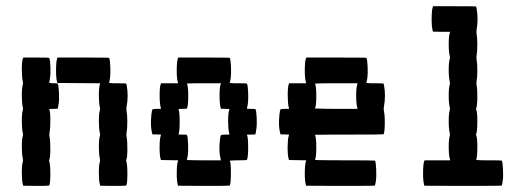

<svg xmlns="http://www.w3.org/2000/svg" viewBox="-20 -570 1702 623"><path d="M165.5 -380.4 166.5 -383.3H250Q333 -383.3 334 -382.3Q336.9 -377.4 337.9 -353.5Q338.9 -329.6 336.9 -315.9Q334.5 -302.2 334 -301.3L335 -300.8Q336.4 -300.8 338.9 -300.5Q341.3 -300.3 344.7 -300Q348.1 -299.8 352.3 -299.8Q356.4 -299.8 360.8 -299.8Q388.7 -299.8 389.6 -298.8Q390.1 -298.3 391.1 -293Q397.5 -259.3 390.6 -223.1Q389.6 -216.3 390.6 -210.4Q393.1 -197.8 393.1 -175Q393.1 -152.3 390.6 -139.6Q389.6 -133.3 390.6 -127Q393.6 -112.8 393.3 -84.7Q393.1 -56.6 389.6 -51.3Q388.7 -50.3 390.1 -45.9Q393.6 -33.2 393.3 -2.4Q393.1 28.3 389.2 32.2Q388.2 33.2 346.7 33.2L305.2 32.7L304.2 28.8Q300.8 16.6 300.8 -9.8Q300.8 -36.1 304.2 -45.9Q305.2 -49.8 304.2 -54.7Q300.8 -67.9 300.8 -93.5Q300.8 -119.1 304.2 -129.4Q305.2 -133.3 304.2 -137.7Q300.8 -150.9 300.8 -176.8Q300.8 -202.6 304.2 -212.9Q305.2 -216.8 304.2 -221.2Q300.8 -234.4 300.8 -260.3Q300.8 -286.1 304.2 -296.4L305.2 -299.8L235.8 -300.3L166 -300.8L165 -304.7Q161.6 -317.4 161.9 -344.5Q162.1 -371.6 165.5 -380.4ZM54.2 -380.4 55.7 -383.3H97.2Q138.7 -383.3 139.6 -382.3Q142.6 -377.4 143.6 -353.5Q144.5 -329.6 142.1 -315.9Q141.6 -313.5 141.4 -311.5Q141.1 -309.6 140.9 -308.3Q140.6 -307.1 140.4 -305.9Q140.1 -304.7 140.1 -304Q140.1 -303.2 140.1 -302.7Q140.1 -302.2 139.6 -301.8V-301.3L151.4 -299.8H152.8Q154.3 -299.8 157.2 -299.8Q164.1 -299.8 165.5 -299.6Q167 -299.3 168 -296.9Q170.4 -290.5 171.4 -267.6Q172.4 -244.6 170.4 -233.9Q169.9 -232.9 169.4 -229.2Q168.9 -225.6 168.9 -224.6Q168 -218.3 167.5 -217.8Q166.5 -216.8 152.8 -216.8Q139.6 -216.8 139.6 -215.3Q143.1 -210 143.3 -181.9Q143.6 -153.8 140.6 -139.6Q139.6 -133.3 140.6 -127Q143.6 -112.8 143.3 -84.7Q143.1 -56.6 139.6 -51.3Q138.7 -50.3 140.1 -45.9Q143.6 -33.2 143.3 -2.4Q143.1 28.3 139.2 32.2Q138.2 33.2 96.7 33.2L55.2 32.7L54.2 28.8Q50.8 16.6 50.8 -9.8Q50.8 -36.1 54.2 -45.9Q55.2 -49.8 54.2 -54.7Q50.8 -67.9 50.8 -93.5Q50.8 -119.1 54.2 -129.4Q55.2 -133.3 54.2 -137.7Q50.8 -150.9 50.8 -176.8Q50.8 -202.6 54.2 -212.9Q55.2 -216.8 54.2 -221.2Q50.8 -234.4 50.8 -260Q50.8 -285.6 54.2 -295.9Q55.2 -299.8 54.2 -304.7Q50.8 -318.4 50.8 -344.7Q50.8 -371.1 54.2 -380.4Z M557.1 -380.4 558.1 -383.3H641.6Q724.6 -383.3 725.6 -382.3Q728.5 -377.4 729.5 -353.5Q730.5 -329.6 728.5 -315.9Q726.1 -302.2 725.6 -301.3L727.1 -300.8Q728 -300.8 730.5 -300.5Q732.9 -300.3 736.3 -300Q739.7 -299.8 743.9 -299.8Q748 -299.8 752.4 -299.8Q780.3 -299.8 781.2 -298.8Q784.2 -293.9 785.2 -270Q786.1 -246.1 784.2 -232.4Q781.7 -218.8 781.2 -217.8Q780.3 -216.8 794.4 -216.8Q807.6 -216.8 809.1 -215.3Q812 -210.4 813 -186.8Q814 -163.1 811.5 -149.4Q810.5 -144.5 810.1 -140.9Q809.6 -137.2 809.3 -136Q809.1 -134.8 809.1 -134.3Q808.1 -133.3 794.4 -133.3Q780.3 -133.3 781.2 -132.3Q785.2 -125.5 785.2 -92.3Q785.2 -58.1 781.2 -51.3Q779.8 -49.8 752.4 -49.8Q745.1 -49.8 738.8 -49.6Q732.4 -49.3 729 -48.8H725.6Q729.5 -42 729.2 -6.8Q729 28.3 725.1 32.2Q724.1 33.2 641.1 33.2L557.6 32.7L556.6 28.8Q553.2 16.1 553.5 -10.3Q553.7 -36.6 557.1 -46.4L558.1 -49.8L530.3 -50.3L502.4 -50.8L501 -54.7Q497.6 -67.4 497.8 -93.5Q498 -119.6 501.5 -129.4L502.4 -133.3L488.8 -133.8H474.6L473.6 -137.7Q467.3 -160.2 471.2 -197.8Q472.7 -212.4 474.6 -214.6Q476.6 -216.8 488.8 -216.8H502.4L501.5 -221.2Q498 -234.9 498 -261.2Q498 -287.6 501.5 -296.9L502.9 -299.8H530.3H558.1L556.6 -304.7Q553.2 -317.9 553.5 -344.5Q553.7 -371.1 557.1 -380.4ZM695.8 -296.4 697.3 -299.8H641.6Q635.3 -299.8 628.9 -299.8Q622.6 -299.8 617.2 -299.8Q611.8 -299.8 606.9 -299.6Q602.1 -299.3 598.4 -299.3Q594.7 -299.3 591.8 -299.3Q588.9 -299.3 587.4 -298.8H586.4Q590.8 -291 590.8 -258.8Q590.8 -225.6 586.4 -217.8Q585.4 -216.8 572.3 -216.8Q559.1 -216.8 559.1 -215.3Q563 -208.5 563 -175.8Q563 -141.1 559.1 -134.3Q558.1 -133.3 572.3 -133.3Q585.4 -133.3 586.4 -132.3Q589.4 -127.4 590.3 -103.5Q591.3 -79.6 589.4 -65.9Q586.9 -52.2 586.4 -51.3Q585.9 -50.8 593.3 -50.5Q600.6 -50.3 614 -50Q627.4 -49.8 641.6 -49.8H696.8L695.8 -54.7Q689.5 -77.6 693.4 -114.3Q694.8 -128.9 696.8 -131.1Q698.7 -133.3 710.9 -133.3H724.6L723.6 -137.7Q720.2 -150.9 720.2 -176.8Q720.2 -202.6 723.6 -212.9L724.6 -216.3L710.9 -216.8L696.8 -217.3L695.8 -221.2Q692.4 -233.4 692.4 -259.8Q692.4 -286.1 695.8 -296.4Z M972.7 -380.4 973.6 -383.3H1070.8Q1168 -383.3 1168.9 -382.3Q1171.9 -377.4 1172.9 -353.5Q1173.8 -329.6 1171.9 -315.9Q1169.4 -302.2 1168.9 -301.3L1169.9 -300.8Q1171.4 -300.8 1173.8 -300.5Q1176.3 -300.3 1179.7 -300Q1183.1 -299.8 1187.3 -299.8Q1191.4 -299.8 1195.8 -299.8Q1223.6 -299.8 1224.6 -298.8Q1225.1 -298.3 1226.1 -293Q1232.4 -259.3 1225.6 -223.1Q1224.6 -216.3 1225.6 -210.4Q1229 -195.8 1228.5 -167.7Q1228 -139.6 1224.6 -134.3Q1223.6 -133.3 1112.8 -133.3Q1100.1 -133.3 1087.4 -133.3Q1074.7 -133.3 1064 -133.3Q1053.2 -133.3 1043.5 -133.1Q1033.7 -132.8 1026.1 -132.8Q1018.6 -132.8 1013.2 -132.8Q1007.8 -132.8 1004.9 -132.8L1002 -132.3Q1006.3 -124.5 1006.3 -92.3Q1006.3 -59.1 1002 -51.3Q1001.5 -50.8 1014.2 -50.5Q1026.9 -50.3 1050.3 -50Q1073.7 -49.8 1098.6 -49.8Q1195.8 -49.8 1196.8 -48.8Q1199.7 -43.9 1200.7 -20Q1201.7 3.9 1199.7 17.6Q1197.3 31.2 1196.3 32.2Q1195.3 33.2 1084.5 33.2L973.1 32.7L972.2 28.8Q968.8 16.1 969 -10.3Q969.2 -36.6 972.7 -46.4L973.6 -49.8L945.8 -50.3L918 -50.8L916.5 -54.7Q913.1 -67.4 913.3 -93.5Q913.6 -119.6 917 -129.4L918 -133.3L904.3 -133.8H890.1L889.2 -137.7Q882.8 -160.2 886.7 -197.8Q888.2 -212.4 890.1 -214.6Q892.1 -216.8 904.3 -216.8H918L917 -221.2Q913.6 -234.9 913.6 -261.2Q913.6 -287.6 917 -296.9L918.5 -299.8H945.8H973.6L972.2 -304.7Q968.8 -317.9 969 -344.5Q969.2 -371.1 972.7 -380.4ZM1139.2 -295.9 1140.1 -299.8H1070.8Q1059.6 -299.8 1049.1 -299.8Q1038.6 -299.8 1030 -299.6Q1021.5 -299.3 1015.1 -299.3Q1008.8 -299.3 1005.4 -298.8H1002Q1006.3 -291 1006.3 -258.8Q1006.3 -225.6 1002 -217.8H1010.7Q1020 -217.3 1036.1 -217Q1052.2 -216.8 1070.8 -216.8H1140.1L1139.2 -221.2Q1135.7 -234.4 1135.7 -260Q1135.7 -285.6 1139.2 -295.9Z M1384.3 -546.9 1385.3 -549.8H1455.1Q1523.9 -549.8 1524.9 -548.8Q1525.4 -548.3 1526.4 -543Q1532.7 -507.8 1526.4 -473.1Q1525.4 -466.3 1526.4 -460.4Q1528.8 -447.8 1528.8 -425Q1528.8 -402.3 1526.4 -389.6Q1525.4 -383.3 1526.4 -377Q1528.8 -364.3 1528.8 -341.3Q1528.8 -318.4 1526.4 -306.2Q1525.4 -299.8 1526.4 -293.9Q1529.3 -279.8 1528.8 -251.7Q1528.3 -223.6 1524.9 -218.3Q1523.9 -217.3 1525.9 -212.4Q1529.3 -200.7 1528.8 -170.7Q1528.3 -140.6 1524.9 -134.8Q1523.9 -133.8 1525.9 -128.9Q1529.3 -116.7 1528.8 -86.9Q1528.3 -57.1 1524.9 -51.3L1526.9 -50.8Q1528.8 -50.8 1532.7 -50.5Q1536.6 -50.3 1541.5 -50Q1546.4 -49.8 1553 -49.8Q1559.6 -49.8 1565.9 -49.8Q1607.4 -49.8 1608.4 -48.8Q1610.8 -44.4 1612.1 -20.3Q1613.3 3.9 1611.3 16.1Q1610.8 17.6 1610.4 21.2Q1609.9 24.9 1609.9 25.9Q1608.9 31.2 1607.9 32.2Q1606.9 33.2 1481.9 33.2L1356.9 32.7L1356 28.8Q1352.5 16.1 1352.8 -11Q1353 -38.1 1356.4 -46.9L1357.9 -49.8H1399.4H1440.9L1439.5 -54.7Q1436 -67.9 1436 -93.5Q1436 -119.1 1439.5 -129.4Q1440.4 -133.3 1439.5 -137.7Q1436 -150.9 1436 -176.8Q1436 -202.6 1439.5 -212.9Q1440.4 -216.8 1439.5 -221.2Q1436 -234.4 1436 -260Q1436 -285.6 1439.5 -295.9Q1440.4 -299.8 1439.5 -304.7Q1436 -317.9 1436 -343.5Q1436 -369.1 1439.5 -379.4Q1440.4 -383.3 1439.5 -387.7Q1436 -400.9 1436 -426.8Q1436 -452.6 1439.5 -462.9L1440.9 -466.8H1413.1L1384.8 -467.3L1383.8 -471.2Q1380.4 -483.9 1380.6 -511Q1380.9 -538.1 1384.3 -546.9Z"/></svg>

Font: VT323
Style: Regular
Weight: 400
Monospace: yes
Version: Version 001.002